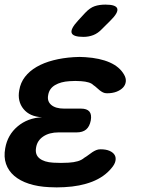

<svg xmlns="http://www.w3.org/2000/svg" viewBox="-20 -805 640 833"><path d="M518.2 -481.4Q527.4 -465.9 525.8 -451.1Q524.1 -436.2 513.8 -425.2Q503.5 -414.2 485.8 -407.2Q468 -400.3 444.3 -400.3Q434.4 -400.3 427.1 -403.9Q419.8 -407.5 413.2 -412.6Q406.6 -417.7 400.1 -423.9Q393.7 -430.1 384.8 -436Q377.5 -443.6 364 -447.5Q350.6 -451.5 331.9 -452.8Q319.2 -453.8 306.6 -453.8Q294.1 -453.8 281.4 -452.8Q243.5 -450.5 218.6 -435.7Q193.7 -420.9 189.1 -392.9Q183.5 -366 202.3 -349.9Q221 -333.8 258.2 -333.8H331.3Q356.9 -333.8 367.7 -321.2Q378.5 -308.5 373.8 -282.2Q368.7 -255.9 353.7 -243.2Q338.7 -230.6 312.4 -230.6H234.2Q194.1 -230.6 167.8 -213Q141.5 -195.5 136.6 -165Q131 -134.4 151.2 -118Q171.4 -101.5 211.2 -99.2Q227.7 -98.2 244.4 -98.2Q261 -98.2 277.5 -99.2Q300.1 -100.5 317.2 -105.5Q334.4 -110.5 345.9 -120.6Q355.8 -126.5 364.3 -133Q372.8 -139.6 380.8 -144.9Q388.8 -150.1 397.3 -153.7Q405.8 -157.3 416.3 -157.3Q440 -157.3 455.6 -150.4Q471.1 -143.4 477.5 -132.4Q483.9 -121.4 480.8 -106.5Q477.7 -91.7 463.4 -75.2Q432.2 -37.2 379.9 -16.7Q327.5 3.7 259.3 7Q242.8 8 226 8Q209.2 8 193 7Q143.9 4.7 105.4 -7.9Q67 -20.4 41.7 -42.1Q16.5 -63.8 6.1 -94Q-4.3 -124.2 2.7 -161.9Q12.7 -219.8 56.4 -256.6Q100.1 -293.4 162.5 -296.3Q109 -298.9 81.9 -332.2Q54.8 -365.6 63.5 -413.3Q68.8 -446.2 88.5 -471.7Q108.3 -497.2 139.2 -515Q170.2 -532.9 211 -543.4Q251.8 -554 299.6 -557Q312.3 -558 325.2 -558Q338.1 -558 350.1 -557Q413.4 -553 456.2 -534.1Q498.9 -515.2 518.2 -481.4ZM422.4 -679.1Q404.8 -660.5 384.9 -652.8Q364.9 -645 341.9 -645Q296.6 -645 290.8 -662.3Q285.1 -679.5 318.9 -716L349.2 -748.9Q370.3 -771.3 390.6 -778.1Q410.9 -785 437.7 -785Q483.6 -785 488.8 -767.4Q494 -749.9 458.9 -715.5Z"/></svg>

Font: Maple Mono
Style: Italic
Weight: 400
Italic angle: -10°
Monospace: yes
Designer: subframe7536
Version: Version 7.300